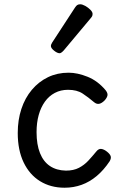

<svg xmlns="http://www.w3.org/2000/svg" viewBox="-20 -859 563 898"><path d="M282 19Q217 19 167.5 -11.5Q118 -42 90.5 -99.5Q63 -157 63 -237Q63 -298 80 -349.5Q97 -401 129 -439Q161 -477 204.5 -498Q248 -519 301 -519Q342 -519 389.5 -500Q437 -481 474 -437Q485 -423 482.5 -412Q480 -401 469 -389Q456 -376 444 -373.5Q432 -371 420 -381Q393 -404 366.5 -421.5Q340 -439 298 -439Q264 -439 236.5 -424.5Q209 -410 190 -383.5Q171 -357 161 -321Q151 -285 151 -241Q151 -183 167 -143Q183 -103 213.5 -82.5Q244 -62 288 -61Q324 -61 349 -74Q374 -87 393 -107.5Q412 -128 430 -150Q441 -164 453.5 -162.5Q466 -161 480 -150Q494 -139 497.5 -129Q501 -119 493 -105Q465 -63 432 -35.5Q399 -8 361.5 5.5Q324 19 282 19ZM259 -610Q248 -610 233 -622Q218 -634 218 -644Q218 -647 219 -650Q220 -653 224 -660L331 -824Q336 -832 341.5 -835.5Q347 -839 355 -839Q365 -839 378.5 -831.5Q392 -824 402.5 -813.5Q413 -803 413 -794Q413 -787 410.5 -782.5Q408 -778 401 -770L278 -623Q266 -610 259 -610Z"/></svg>

Font: Playwrite GB S
Style: Regular
Weight: 400
Designer: Veronika Burian, José Scaglione
Foundry: TypeTogether
Version: Version 1.000